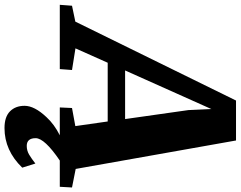

<svg xmlns="http://www.w3.org/2000/svg" viewBox="-182 -664 1021 814"><g transform="rotate(90 328.0 -256.5)"><path d="M631.3 159.2Q558.6 234.4 463.4 234.4Q416 234.4 392.6 211.2Q369.1 188 369.1 149.4Q369.1 107.4 417 56.6Q447.3 23.4 494.1 0H376L378.4 -51.8L455.1 -65.9L435.5 -203.1H186.5L125.5 -66.4L217.3 -51.8L213.4 0H-59.1L-55.2 -51.8L12.2 -65.9L346.7 -747.1H516.1L636.7 -67.4L715.3 -51.8L712.4 0H601.1Q506.3 64.5 506.3 102.3Q506.3 140.1 539.1 140.1Q559.1 140.1 576.2 129.9Q593.3 119.6 613.8 103.5ZM425.3 -276.9 387.2 -545.4 382.8 -642.6 219.2 -276.9Z"/></g></svg>

Font: Merriweather
Style: Heavy Italic
Weight: 900
Italic angle: -7°
Designer: Eben Sorkin
Foundry: Eben Sorkin
Version: Version 1.001